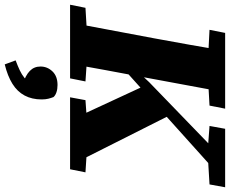

<svg xmlns="http://www.w3.org/2000/svg" viewBox="-112 -595 971 811"><g transform="rotate(90 373.5 -189.5)"><path d="M-12 0 1 -65 135 -73H194L312 -65L299 0ZM63 0 130 -356Q144 -430 157 -505Q170 -580 183 -655H358L292 -299Q278 -224 264 -149Q250 -74 237 0ZM94 -589 107 -655H427L414 -589L288 -582H230ZM212 -184 208 -271H256L315 -334L647 -655H736ZM476 0 331 -313 452 -427 667 0ZM379 0 391 -65 503 -73H571L696 -65L683 0ZM500 -589 512 -655H759L747 -589L630 -582H595ZM388 120Q388 161 371.5 192Q355 223 322 243.5Q289 264 240 276L223 230Q247 221 265 212.5Q283 204 296.5 193Q310 182 322 166L323 200Q286 188 267.5 170Q249 152 249 125Q249 96 269.5 74.5Q290 53 327 53Q344 53 357.5 57.5Q371 62 378 70Q382 80 385 92Q388 104 388 120Z"/></g></svg>

Font: Source Serif 4 ExtraBold
Style: Italic
Weight: 800
Italic angle: -12°
Designer: Frank Grießhammer
Foundry: Adobe Systems Incorporated
Version: Version 4.004;hotconv 1.0.116;makeotfexe 2.5.65601